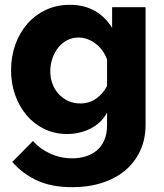

<svg xmlns="http://www.w3.org/2000/svg" viewBox="-20 -555 680 798"><path d="M259 2Q207 2 164 -19Q121 -40 90.5 -76Q60 -112 43 -160Q26 -208 26 -263Q26 -321 44 -370.5Q62 -420 94 -456.5Q126 -493 171 -514Q216 -535 270 -535Q330 -535 374.5 -509.5Q419 -484 446 -439V-525H585V-36Q585 24 562.5 72Q540 120 500 153.5Q460 187 404 205Q348 223 281 223Q196 223 136 196Q76 169 31 118L117 31Q146 64 189 83.5Q232 103 281 103Q310 103 336 95Q362 87 382 70.5Q402 54 413.5 27.5Q425 1 425 -36V-87Q401 -43 356 -20.5Q311 2 259 2ZM314 -125Q351 -125 380 -145.5Q409 -166 425 -198V-308Q409 -350 376 -374.5Q343 -399 306 -399Q280 -399 258.5 -387.5Q237 -376 221.5 -356.5Q206 -337 197.5 -311.5Q189 -286 189 -259Q189 -230 198.5 -205.5Q208 -181 225 -163Q242 -145 264.5 -135Q287 -125 314 -125Z"/></svg>

Font: Oxford Sans
Style: Regular
Weight: 800
Designer: Matt McInerney, Pablo Impallari, Rodrigo Fuenzalida
Foundry: Matt McInerney, Pablo Impallari, Rodrigo Fuenzalida
Version: Version 3.000g; ttfautohint (v1.5) -l 8 -r 28 -G 28 -x 14 -D